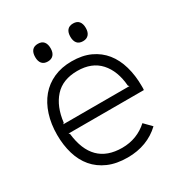

<svg xmlns="http://www.w3.org/2000/svg" viewBox="-191 -968 1062 1120"><g transform="rotate(-30 340.0 -408.5)"><path d="M512 -767Q512 -739 498.5 -723.5Q485 -708 460 -708Q434 -708 421 -723.5Q408 -739 408 -767Q408 -796 421 -811.5Q434 -827 460 -827Q486 -827 499 -811.5Q512 -796 512 -767ZM275 -767Q275 -739 261.5 -723.5Q248 -708 223 -708Q197 -708 184 -723.5Q171 -739 171 -767Q171 -796 184 -811.5Q197 -827 223 -827Q249 -827 262 -811.5Q275 -796 275 -767ZM625 -310Q625 -302 625 -296Q625 -290 624 -284H116L123 -278Q148 -55 347 -55Q398 -55 441.5 -72Q485 -89 520 -121L567 -73Q524 -32 468.5 -11Q413 10 347 10Q272 10 217 -14Q162 -38 126 -80.5Q90 -123 72.5 -182Q55 -241 55 -310Q55 -383 74.5 -444Q94 -505 130.5 -548.5Q167 -592 220.5 -616Q274 -640 342 -640Q414 -640 467 -615.5Q520 -591 555 -547.5Q590 -504 607.5 -443Q625 -382 625 -310ZM563 -346 556 -353Q548 -456 494 -515.5Q440 -575 343 -575Q244 -575 190 -515Q136 -455 124 -353L117 -346Z"/></g></svg>

Font: TypoPRO Sinkin Sans
Style: 300 Light
Weight: 300
Designer: Keith Bates
Foundry: K-Type
Version: Sinkin Sans (version 1.0)  by Keith Bates   •   © 2014   www